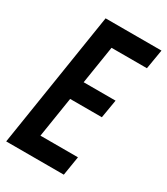

<svg xmlns="http://www.w3.org/2000/svg" viewBox="-181 -780 750 860"><g transform="rotate(30 194.5 -350.0)"><path d="M-5 0 105 -700H394L377 -599H194L163 -403H328L312 -308H148L115 -99H309L293 0Z"/></g></svg>

Font: Georama Condensed SemiBold
Style: Italic
Weight: 600
Width: 3
Italic angle: -9°
Designer: Jean-Baptiste Levee
Foundry: Production Type
Version: Version 1.000